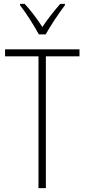

<svg xmlns="http://www.w3.org/2000/svg" viewBox="-20 -968 436 988"><path d="M180 -791H215C240 -836 282 -899 314 -941V-948H290C255 -908 226 -871 198 -829C172 -870 137 -916 107 -948H83V-941C112 -905 155 -837 180 -791ZM216 0V-678H389V-714H6V-678H178V0Z"/></svg>

Font: Noto Sans Arabic UI Cn XLt
Style: Regular
Weight: 200
Width: 3
Designer: Monotype Design Team, Nadine Chahine and Nizar Qandah
Foundry: Monotype Imaging Inc.
Version: Version 2.010